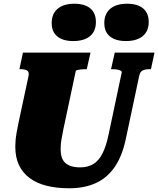

<svg xmlns="http://www.w3.org/2000/svg" viewBox="-20 -992 848 1029"><path d="M320 -301Q315 -273 311 -253Q307 -233 306 -218.5Q305 -204 305 -191Q305 -167 311 -149Q317 -131 330 -119Q343 -107 363 -101Q383 -95 410 -95Q451 -95 480.5 -113Q510 -131 529.5 -170Q549 -209 562 -271L632 -602Q634 -609 627 -613Q620 -617 609 -619Q598 -621 586 -621H575L595 -710H808L789 -621H779Q758 -621 744 -614Q730 -607 726 -585L654 -246Q635 -156 595 -97.5Q555 -39 494 -11Q433 17 351 17Q283 17 229.5 3.5Q176 -10 138.5 -38Q101 -66 81.5 -107.5Q62 -149 62 -206Q62 -223 63.5 -240.5Q65 -258 69 -281Q73 -304 79 -333L133 -585Q137 -607 125.5 -614Q114 -621 94 -621H84L103 -710H465L445 -621H434Q425 -621 414 -620Q403 -619 395 -617Q387 -615 386 -611ZM372 -772Q318 -772 287.5 -796.5Q257 -821 257 -868Q257 -918 289 -945Q321 -972 378 -972Q434 -972 464 -947Q494 -922 494 -874Q494 -825 462.5 -798.5Q431 -772 372 -772ZM655 -772Q600 -772 569.5 -796.5Q539 -821 539 -868Q539 -918 571 -945Q603 -972 661 -972Q717 -972 747 -947Q777 -922 777 -874Q777 -825 745 -798.5Q713 -772 655 -772Z"/></svg>

Font: Roboto Serif 20pt Black
Style: Italic
Weight: 900
Italic angle: -10°
Version: Version 1.008